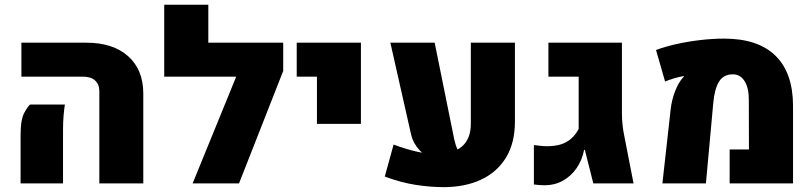

<svg xmlns="http://www.w3.org/2000/svg" viewBox="-20 -770 3410 806"><path d="M397 0V-386.7Q397 -416 379.2 -432.1Q361.3 -448.2 328.1 -448.2H69.8V-590.8H342.3Q454.6 -590.8 518.1 -533.9Q581.5 -477.1 581.5 -377.4V0ZM66.4 0V-203.1Q66.4 -268.6 82.3 -297.1Q98.1 -325.7 106.4 -331.1H252.4Q249.5 -313.5 247.1 -286.9Q244.6 -260.3 244.6 -224.6V0Z M669.4 -448.2V-750H854.5V-590.8H1106.4V-448.2ZM1168.9 -472.2 983.4 0H788.6L1029.8 -590.8H1168.9Z M1310.5 -250V-448.2H1225.6V-590.8H1495.1V-250Z M1841.8 15.6Q1787.1 15.6 1725.3 6.1Q1663.6 -3.4 1595.2 -28.8L1632.3 -163.1Q1686 -143.1 1731.2 -133.1Q1776.4 -123 1813.5 -122.6Q1880.4 -122.6 1918.5 -154.5Q1956.5 -186.5 1956.5 -250V-590.8H2141.6V-259.8Q2141.6 -169.4 2103.8 -107.9Q2065.9 -46.4 1998.5 -15.4Q1931.2 15.6 1841.8 15.6ZM1618.7 -590.8H1804.7L1887.2 -183.1Q1892.6 -159.2 1902.3 -137.7Q1912.1 -116.2 1933.6 -100.6H1796.4Q1769.5 -108.9 1741.9 -138.7Q1714.4 -168.5 1706.1 -203.6Z M2266.1 7.8Q2255.4 7.8 2243.7 6.8Q2231.9 5.9 2221.2 4.4V-161.1Q2235.8 -159.2 2249.8 -157.7Q2263.7 -156.2 2276.4 -156.2Q2307.6 -156.2 2332.3 -163.3Q2356.9 -170.4 2376 -186.5Q2395 -202.6 2409.2 -228.5V-448.2H2282.2V-590.8H2590.8V-294.4Q2590.8 -245.1 2601.1 -197.3L2639.6 0H2470.7L2435.1 -141.1H2432.1Q2423.8 -97.7 2400.4 -64Q2377 -30.3 2342.5 -11.2Q2308.1 7.8 2266.1 7.8Z M2760.7 0 2795.4 -311Q2799.8 -350.1 2813.7 -386.2Q2827.6 -422.4 2846.2 -443.4Q2847.2 -444.3 2848.6 -446Q2850.1 -447.8 2851.1 -448.2V-450.7Q2833 -448.2 2809.1 -440.9Q2785.2 -433.6 2772 -427.7L2733.9 -560.1Q2771.5 -574.2 2819.6 -585Q2867.7 -595.7 2919.4 -601.8Q2971.2 -607.9 3019.5 -607.9Q3161.6 -607.9 3235.1 -536.4Q3308.6 -464.8 3309.1 -326.2V0H3043V-142.6H3124L3123.5 -351.6Q3123.5 -400.9 3105.7 -429.4Q3087.9 -458 3056.2 -458Q3017.6 -458 2998.5 -427.5Q2979.5 -397 2974.1 -336.4L2943.4 0Z"/></svg>

Font: Heebo Black
Style: Regular
Weight: 900
Designer: Oded Ezer
Foundry: Ezer Type House
Version: Version 3.100